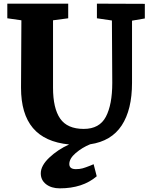

<svg xmlns="http://www.w3.org/2000/svg" viewBox="-20 -778 827 1050"><path d="M772 -757V-677L702 -665V-325Q702 -178 645.5 -92Q589 -6 473 11Q429 29 394 59Q359 89 359 119Q359 147 395 147Q416 147 432 142.5Q448 138 473 128L492 120L509 186Q432 252 307 252Q261 252 232 229.5Q203 207 203 170Q203 128 249.5 84Q296 40 358 12Q225 -1 160 -78Q95 -155 95 -298Q95 -421 97 -667L20 -678V-758H353V-678L270 -667V-298Q270 -186 309 -129.5Q348 -73 438 -73Q524 -73 559 -139.5Q594 -206 594 -325L592 -666L510 -678V-758Z"/></svg>

Font: Martel Heavy
Style: Regular
Weight: 900
Designer: Dan Reynolds
Foundry: Dan Reynolds
Version: Version 1.001; ttfautohint (v1.1) -l 5 -r 5 -G 72 -x 0 -D la